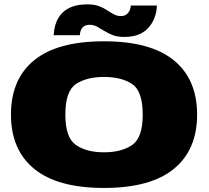

<svg xmlns="http://www.w3.org/2000/svg" viewBox="-20 -876 980 902"><path d="M468.5 7Q687 7 796.5 -82.5Q906 -172 906 -337.5Q906 -503.5 796.5 -592.8Q687 -682 468.5 -682Q250 -682 140.8 -593.2Q31.5 -504.5 31.5 -337.5Q31.5 -172 141 -82.5Q250.5 7 468.5 7ZM468.5 -160.5Q386.5 -160.5 336.8 -194.8Q287 -229 287 -337.5Q287 -448 336.8 -481.2Q386.5 -514.5 468.5 -514.5Q551 -514.5 600.8 -481.2Q650.5 -448 650.5 -337.5Q650.5 -229 600.8 -194.8Q551 -160.5 468.5 -160.5ZM563.5 -702.5Q605.5 -702.5 633 -714.5Q660.5 -726.5 677 -745.2Q693.5 -764 702.2 -784Q711 -804 714.2 -822Q717.5 -840 716.5 -850H594.5Q594.5 -841 590 -829.2Q585.5 -817.5 575 -809Q564.5 -800.5 548.5 -800.5Q530 -800.5 514.8 -808.8Q499.5 -817 482.8 -828.2Q466 -839.5 444.2 -847.5Q422.5 -855.5 390.5 -855.5Q347 -855.5 317.8 -844Q288.5 -832.5 271.5 -814.2Q254.5 -796 246 -775.5Q237.5 -755 235.2 -737.5Q233 -720 232 -710.5H355Q355 -719 358.8 -731Q362.5 -743 372.8 -751.2Q383 -759.5 401.5 -759.5Q420 -759.5 436 -750.8Q452 -742 469.5 -731Q487 -720 509.2 -711.2Q531.5 -702.5 563.5 -702.5Z"/></svg>

Font: Anybody Expanded Black
Style: Regular
Weight: 900
Width: 7
Designer: Tyler Finck
Foundry: Etcetera Type Company
Version: Version 1.113;gftools[0.9.25]